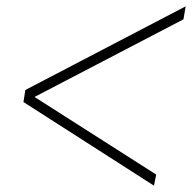

<svg xmlns="http://www.w3.org/2000/svg" viewBox="-20 -599 617 606"><path d="M54 -277 60 -315 566 -579 559 -538 89 -293 473 -48 466 -13Z"/></svg>

Font: Bai Jamjuree ExtraLight
Style: Italic
Weight: 275
Italic angle: -10°
Version: Version 1.000; ttfautohint (v1.6)